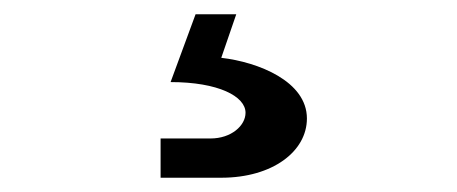

<svg xmlns="http://www.w3.org/2000/svg" viewBox="-20 -46 640 269"><path d="M290 203C362 203 410 166 410 120C410 68 342 41 290 35L311 -26H254L219 69C286 69 324 89 324 112C324 130 304 148 275 148H205V203Z"/></svg>

Font: Tekne LDO
Style: Regular
Weight: 400
Monospace: yes
Designer: Alessio Laiso, Mario Rullo, Paolo Rosset
Foundry: Alessio Laiso
Version: Version 1.000;hotconv 1.0.109;makeotfexe 2.5.65596